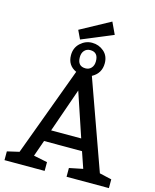

<svg xmlns="http://www.w3.org/2000/svg" viewBox="-151 -1170 1026 1270"><g transform="rotate(15 362.5 -535.0)"><path d="M720 -60V0H430V-60L523 -79L485 -190H225L186 -79L280 -60V0H5V-60L87 -79L312 -687Q250 -715 250 -785Q250 -836 285 -868Q320 -900 365 -900Q411 -900 445.5 -870.5Q480 -841 480 -790Q480 -721 419 -688L637 -79ZM365 -850Q341 -850 325.5 -833Q310 -816 310 -787Q310 -725 365 -725Q389 -725 404.5 -742Q420 -759 420 -788Q420 -850 365 -850ZM458 -270 357 -571 252 -270ZM281 -900 253 -959 457 -1070 495 -989Z"/></g></svg>

Font: Bitter
Style: Regular
Weight: 400
Designer: Sol Matas
Foundry: Sol Matas
Version: Version 1.300;PS 001.300;hotconv 1.0.70;makeotf.lib2.5.58329